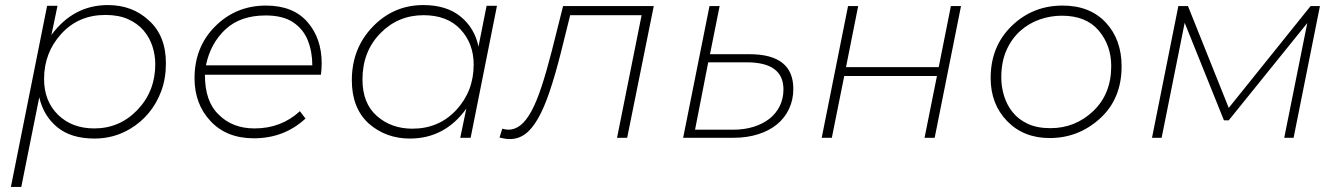

<svg xmlns="http://www.w3.org/2000/svg" viewBox="-20 -544 5289 758"><path d="M64 194H23L166 -521H207L183 -406Q270 -524 406 -524Q503 -524 568 -463Q635 -403 635 -294Q635 -234 616.8 -184.8Q598.5 -135.5 567 -97.8Q535.5 -60 494 -35.5Q430 3 353 3Q261 3 206.5 -41.5Q152 -86 135 -160ZM352 -37Q453 -37 523 -110.5Q593 -184 593 -291Q593 -326.5 581.8 -361.2Q570.5 -396 546.8 -423.8Q523 -451.5 485.8 -468.2Q448.5 -485 396 -485Q290 -485 222 -410.5Q154 -336 154 -232Q154 -145 209 -91Q264 -37 352 -37Z M982 2Q875 2 811.5 -65.5Q748 -133 748 -235Q748 -359 830 -440.5Q912 -522 1030 -522Q1137 -522 1193.5 -457.5Q1250 -393 1250 -294Q1250 -272 1247 -249H789Q789 -143 843 -92Q897 -37 985 -37Q1090 -37 1164 -105L1186 -76Q1102 2 982 2ZM1213 -286Q1213 -339 1195.5 -383.8Q1178 -428.5 1137.5 -455.8Q1097 -483 1029 -483Q929 -483 870 -428Q811 -373 793 -286Z M1598 3Q1503 3 1435 -57Q1369 -118 1369 -227Q1369 -353 1451.5 -438.5Q1534 -524 1651 -524Q1743 -524 1798.5 -478.5Q1854 -433 1869 -360L1901 -521H1942L1838 0H1797L1821 -115Q1736 3 1598 3ZM1608 -36Q1713 -36 1781.5 -110Q1850 -184 1850 -289Q1850 -372 1798 -428Q1746 -484 1652 -484Q1551 -484 1481 -412Q1411 -340 1411 -230Q1411 -136 1468 -86Q1525 -36 1608 -36Z M1963 -36Q1970 -34 1976 -33Q1982 -32 1987 -32Q2013 -32 2035.5 -50Q2058 -68 2078.5 -106Q2099 -144 2118.5 -203.5Q2138 -263 2159 -345L2203 -520H2561L2456 0H2416L2513 -484H2231L2195 -339Q2172 -248 2150 -183Q2128 -118 2104 -76Q2080 -34 2053 -14.5Q2026 5 1993 5Q1982 5 1973.5 3.5Q1965 2 1952 -1Z M2939 -330Q3112 -330 3112 -193Q3112 -150 3095 -114Q3078 -78 3047.5 -53Q3017 -28 2973 -14Q2929 0 2875 0H2677L2781 -520H2821L2783 -330ZM2875 -32Q2919 -32 2955.5 -43.5Q2992 -55 3018 -75.5Q3044 -96 3058.5 -125.5Q3073 -155 3073 -191Q3073 -298 2928 -298H2776L2724 -32Z M3328 -520H3368L3320 -279H3686L3734 -520H3774L3670 0H3630L3679 -244H3313L3264 0H3224Z M4124 1Q4021 1 3956 -66Q3891 -133 3891 -236Q3891 -361 3974 -441.5Q4057 -522 4175 -522Q4283 -522 4345.5 -455Q4408 -388 4408 -282Q4408 -154 4323 -76.5Q4238 1 4124 1ZM4127 -38Q4225 -38 4296 -105.5Q4367 -173 4367 -283Q4367 -365 4317.5 -423.5Q4268 -482 4172 -482Q4127 -482 4084.2 -467Q4041.5 -452 4007.5 -421.5Q3973.5 -391 3953.2 -345.2Q3933 -299.5 3933 -238Q3933 -201.5 3943.8 -166Q3954.5 -130.5 3977.5 -101.5Q4000.5 -72.5 4037.5 -55.2Q4074.5 -38 4127 -38Z M4632 -520H4670L4831 -118L5154 -520H5191L5087 0H5050L5141 -453L4831 -69H4812L4657 -454L4566 0H4528Z"/></svg>

Font: Argentum Sans ExtraLight
Style: Italic
Weight: 200
Italic angle: -11°
Designer: Julieta Ulanovsky (font), Cristiano Sobral (main changes and remaster)
Foundry: Julieta Ulanovsky (font), Cristiano Sobral (main changes and remaster)
Version: Version 2.007;June 15, 2022;FontCreator 14.0.0.2814 64-bit; 